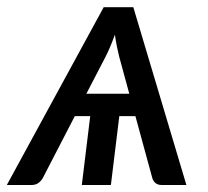

<svg xmlns="http://www.w3.org/2000/svg" viewBox="-52 -528 594 548"><path d="M480 0H409.5Q398 0 391.5 -5.8Q385 -11.5 382.5 -20.5L334.5 -196.5H288.5L264.5 0H181.5L205.5 -196.5H161.5L70.5 -20.5Q66.5 -12.5 58.2 -6.2Q50 0 38.5 0H-32.5L244 -507.5H328.5ZM194.5 -260.5H317L288 -367Q285 -378.5 281.8 -394.5Q278.5 -410.5 276 -429Q269 -410 262.2 -394Q255.5 -378 249.5 -366.5Z"/></svg>

Font: Lato Medium
Style: Italic
Weight: 500
Italic angle: -7°
Designer: Lukasz Dziedzic
Foundry: tyPoland Lukasz Dziedzic
Version: Version 2.006; 2014-01-15